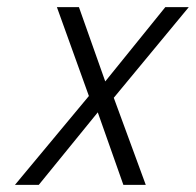

<svg xmlns="http://www.w3.org/2000/svg" viewBox="-20 -520 551 540"><path d="M230 -250 22 0H89L255 -204L327 0H390L300 -245L511 -500H445L276 -291L202 -500H140Z"/></svg>

Font: RazerF5 Light
Style: Italic
Weight: 300
Foundry: Razer Inc.
Version: Version 2